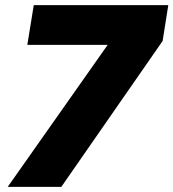

<svg xmlns="http://www.w3.org/2000/svg" viewBox="-20 -725 673 745"><path d="M10 0 438 -608V-551H86L111 -705H633L611 -566L218 0Z"/></svg>

Font: Nunito Sans 8pt Black
Style: Italic
Weight: 900
Italic angle: -9°
Version: Version 3.101;gftools[0.9.27]